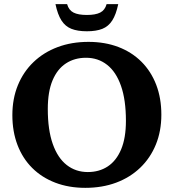

<svg xmlns="http://www.w3.org/2000/svg" viewBox="-20 -891 836 924"><path d="M405.5 -689.5Q485 -689.5 549.8 -664.8Q614.5 -640 660.8 -593.8Q707 -547.5 731.8 -483Q756.5 -418.5 756.5 -339Q756.5 -260 730 -195.2Q703.5 -130.5 654.8 -83.8Q606 -37 539 -12Q472 13 390.5 13Q311 13 246.2 -11.8Q181.5 -36.5 135.2 -82.5Q89 -128.5 64.2 -193.2Q39.5 -258 39.5 -337Q39.5 -416 66 -480.8Q92.5 -545.5 141.2 -592.2Q190 -639 257 -664.2Q324 -689.5 405.5 -689.5ZM402.5 -63Q457.5 -63 498.8 -90.2Q540 -117.5 563 -172.2Q586 -227 586 -309.5Q586 -410.5 562.2 -478Q538.5 -545.5 495.2 -579.2Q452 -613 394 -613Q339 -613 297.5 -586Q256 -559 233 -504.5Q210 -450 210 -366.5Q210 -266 233.8 -198.5Q257.5 -131 301 -97Q344.5 -63 402.5 -63ZM398 -819Q439.5 -819 462.2 -830.5Q485 -842 493 -871H549Q538.5 -821 520.2 -792.5Q502 -764 472.5 -752.2Q443 -740.5 398 -740.5Q353.5 -740.5 323.8 -752.2Q294 -764 275.8 -792.5Q257.5 -821 247 -871H303Q311 -842 333.8 -830.5Q356.5 -819 398 -819Z"/></svg>

Font: Newsreader 16pt 16pt
Style: Bold
Weight: 700
Version: Version 1.003